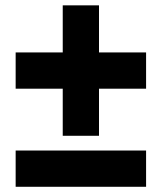

<svg xmlns="http://www.w3.org/2000/svg" viewBox="-20 -716 620 736"><path d="M220.5 -195.5V-376H40V-515H220.5V-695.5H359.5V-515H540V-376H359.5V-195.5ZM40 0V-139H540V0Z"/></svg>

Font: Urbanist ExtraBold
Style: Regular
Weight: 800
Designer: Corey Hu
Foundry: Corey Hu
Version: Version 1.330; ttfautohint (v1.8.4.7-5d5b)